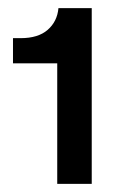

<svg xmlns="http://www.w3.org/2000/svg" viewBox="-20 -789 302 473"><path d="M121 -336V-633H12V-695H31Q74 -695 97.5 -715.5Q121 -736 124 -769H206V-336Z"/></svg>

Font: Mona Sans Expanded Medium
Style: Regular
Weight: 500
Width: 7
Designer: Deni Anggara
Foundry: GitHub
Version: Version 2.000